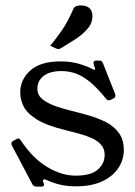

<svg xmlns="http://www.w3.org/2000/svg" viewBox="-20 -678 500 710"><path d="M392 -310Q386 -307 383 -307Q376.2 -307 372 -313Q345.2 -346.2 319.6 -369.1Q294 -392 266.8 -403.6Q239.5 -415.2 207.2 -415.2Q164 -415.2 141.1 -397Q118.2 -378.8 118.2 -350Q118.2 -325 139.2 -309.4Q160.2 -293.8 189.1 -284.2Q218 -274.8 242 -268.8Q274.5 -260.8 308.8 -251Q343 -241.2 372.4 -226.1Q401.8 -211 419.8 -186.1Q437.8 -161.2 437.8 -123.2Q437.8 -86.8 417.1 -56Q396.5 -25.2 357.4 -7.1Q318.2 11 260.2 11Q228 11 202 4.8Q176 -1.5 153 -12Q146.2 -15 145 -15Q139 -15 139 -9Q139 -8 139.5 -6Q140 -4 141 -2Q143 4 143 5Q143 12 132 12H115Q105 12 100 4L25 -138Q22 -144 22 -146Q22 -153 29 -157L39.5 -163Q44.8 -166 47.5 -166Q52.5 -166 57.5 -158Q100.5 -93.2 153.9 -60.9Q207.2 -28.5 259.8 -28.5Q317.2 -28.5 342.1 -51.2Q367 -74 367 -105Q367 -128 353.5 -143.1Q340 -158.2 317.9 -168Q295.8 -177.8 270.4 -184.2Q245 -190.8 222 -196.8Q151 -214.2 115 -237.1Q79 -260 66.9 -285.4Q54.8 -310.8 54.8 -336Q54.8 -383.8 92.2 -417.4Q129.8 -451 204.2 -451Q245.2 -451 277.5 -440.5Q309.8 -430 322.8 -422Q326.8 -420 328.8 -420Q331.8 -420 331.8 -423Q331.8 -425 330.8 -428Q329.8 -431 327.8 -435Q326.8 -439 326.2 -441.5Q325.8 -444 325.8 -445Q325.8 -454 335.5 -454H348Q356.8 -454 360.8 -444L404.8 -333Q405.8 -330 406.2 -328Q406.8 -326 406.8 -324Q406.8 -318 399.8 -314ZM166 -509Q191.8 -541.2 206.4 -562.4Q221 -583.5 230.9 -602.2Q240.8 -621 251.8 -646Q255.8 -653.2 262.8 -655.6Q269.8 -658 278 -658Q300 -658 310.9 -647.8Q321.8 -637.5 321.8 -619Q321.8 -592 302.9 -570.6Q284 -549.2 257 -531.9Q230 -514.5 205 -499.5Q202.5 -498.5 199.8 -497.2Q197 -496 194.5 -496.8Q190.5 -496.8 181.8 -501.2Z"/></svg>

Font: Young Serif Light
Style: Regular
Weight: 300
Designer: Bastien Sozeau
Foundry: NBR — Bastien Sozeau
Version: Version 5.001